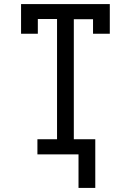

<svg xmlns="http://www.w3.org/2000/svg" viewBox="-20 -755 640 939"><path d="M364 164V0H163V-74H259V-662H165V-590H83V-735H517V-590H435V-661H341V-74H446V164Z"/></svg>

Font: Iosevka Slab Extended
Style: Regular
Weight: 400
Width: 7
Monospace: yes
Designer: Belleve Invis
Foundry: Belleve Invis
Version: Version 11.1.1; ttfautohint (v1.8.3)